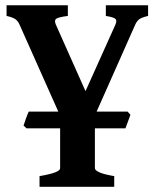

<svg xmlns="http://www.w3.org/2000/svg" viewBox="-20 -474 587 728"><path d="M381.3 -454.1H541.5V-413.6Q514.2 -407.2 505.9 -399.4Q497.6 -391.6 492.7 -380.4L339.8 -36.1V164.1Q339.8 171.4 356.4 179.2Q373 187 413.1 193.8V234.4H129.9V193.8Q171.9 186.5 189.9 179.2Q208 171.9 208 164.1V-35.2L54.2 -380.4Q48.8 -393.1 39.1 -400.6Q29.3 -408.2 4.9 -413.6V-454.1H237.3V-413.6Q199.7 -408.7 192.4 -402.3Q185.1 -396 191.9 -380.4L304.2 -128.4L417.5 -380.4Q423.8 -394.5 418.7 -401.4Q413.6 -408.2 381.3 -413.6ZM455.6 12.7H80.6L69.3 2Q71.8 -5.9 78.4 -24.4Q85 -43 88.9 -50.8H463.9L474.6 -38.6Z"/></svg>

Font: Gentium Book Plus
Style: Bold
Weight: 700
Designer: Victor Gaultney, Annie Olsen, Iska Routamaa, Becca Hirsbrunner
Foundry: SIL International
Version: Version 6.101